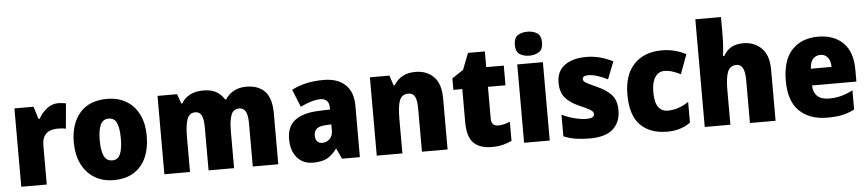

<svg xmlns="http://www.w3.org/2000/svg" viewBox="-44 -1058 6100 1350"><g transform="rotate(-5 3005.5 -383.0)"><path d="M371 -563Q385 -563 399.5 -561Q414 -559 425 -557L409 -379Q399 -382 385.5 -383.5Q372 -385 350 -385Q323 -385 298 -376Q273 -367 257 -343Q241 -319 241 -274V0H61V-553H196L223 -465H232Q251 -503 288.5 -533Q326 -563 371 -563Z M971 -278Q971 -193 942.5 -128Q914 -63 856.5 -26.5Q799 10 713 10Q634 10 576 -26.5Q518 -63 487 -128Q456 -193 456 -278Q456 -409 522.5 -486Q589 -563 716 -563Q791 -563 848.5 -530Q906 -497 938.5 -433Q971 -369 971 -278ZM639 -277Q639 -205 656.5 -167Q674 -129 715 -129Q755 -129 771.5 -167Q788 -205 788 -278Q788 -350 771.5 -387Q755 -424 714 -424Q675 -424 657 -387.5Q639 -351 639 -277Z M1697 -563Q1784 -563 1829.5 -514Q1875 -465 1875 -360V0H1695V-303Q1695 -363 1680 -389Q1665 -415 1636 -415Q1594 -415 1578.5 -376Q1563 -337 1563 -260V0H1383V-303Q1383 -362 1369 -388.5Q1355 -415 1326 -415Q1283 -415 1267.5 -372.5Q1252 -330 1252 -244V0H1071V-553H1209L1233 -485H1240Q1259 -520 1298 -541.5Q1337 -563 1394 -563Q1450 -563 1486 -542.5Q1522 -522 1542 -487H1550Q1573 -523 1610.5 -543Q1648 -563 1697 -563Z M2244 -563Q2341 -563 2396 -512Q2451 -461 2451 -363V0H2325L2291 -73H2288Q2256 -30 2219.5 -10Q2183 10 2120 10Q2049 10 2007.5 -38.5Q1966 -87 1966 -169Q1966 -258 2022.5 -301Q2079 -344 2186 -349L2271 -352V-362Q2271 -398 2254.5 -414Q2238 -430 2209 -430Q2179 -430 2143 -419Q2107 -408 2068 -389L2018 -513Q2063 -537 2119.5 -550Q2176 -563 2244 -563ZM2233 -245Q2187 -243 2167.5 -226.5Q2148 -210 2148 -179Q2148 -150 2161.5 -136.5Q2175 -123 2197 -123Q2228 -123 2249.5 -145Q2271 -167 2271 -202V-247Z M2891 -563Q2972 -563 3021 -513Q3070 -463 3070 -360V0H2889V-304Q2889 -359 2876 -387Q2863 -415 2829 -415Q2783 -415 2767 -374Q2751 -333 2751 -246V0H2570V-553H2708L2731 -482H2739Q2762 -521 2800 -542Q2838 -563 2891 -563Z M3439 -137Q3460 -137 3480.5 -142Q3501 -147 3523 -156V-21Q3493 -7 3460 1.5Q3427 10 3381 10Q3299 10 3254.5 -32.5Q3210 -75 3210 -182V-414H3147V-495L3227 -548L3272 -664H3391V-553H3515V-414H3391V-191Q3391 -137 3439 -137Z M3701 -776Q3743 -776 3770 -757.5Q3797 -739 3797 -691Q3797 -644 3769.5 -625.5Q3742 -607 3701 -607Q3658 -607 3631.5 -625.5Q3605 -644 3605 -691Q3605 -739 3631.5 -757.5Q3658 -776 3701 -776ZM3791 -553V0H3610V-553Z M4291 -170Q4291 -87 4238.5 -38.5Q4186 10 4073 10Q4021 10 3977 3.5Q3933 -3 3889 -21V-174Q3933 -152 3980.5 -140.5Q4028 -129 4062 -129Q4117 -129 4117 -158Q4117 -169 4109 -178Q4101 -187 4078.5 -198.5Q4056 -210 4012 -229Q3950 -257 3919 -296Q3888 -335 3888 -400Q3888 -480 3944.5 -521.5Q4001 -563 4098 -563Q4149 -563 4193.5 -551Q4238 -539 4285 -516L4237 -393Q4202 -411 4165.5 -422.5Q4129 -434 4102 -434Q4060 -434 4060 -410Q4060 -400 4067.5 -392.5Q4075 -385 4096 -374.5Q4117 -364 4159 -345Q4223 -316 4257 -277.5Q4291 -239 4291 -170Z M4620 10Q4499 10 4431 -58.5Q4363 -127 4363 -274Q4363 -414 4435 -488.5Q4507 -563 4630 -563Q4679 -563 4721.5 -552Q4764 -541 4801 -521L4750 -384Q4719 -400 4691 -408.5Q4663 -417 4634 -417Q4595 -417 4570.5 -381Q4546 -345 4546 -275Q4546 -202 4570.5 -169.5Q4595 -137 4636 -137Q4712 -137 4784 -186V-39Q4751 -16 4711 -3Q4671 10 4620 10Z M5066 -641Q5066 -589 5063 -550Q5060 -511 5056 -485H5065Q5088 -526 5122.5 -544.5Q5157 -563 5205 -563Q5283 -563 5334 -513Q5385 -463 5385 -360V0H5204V-304Q5204 -415 5146 -415Q5099 -415 5082.5 -372.5Q5066 -330 5066 -247V0H4885V-760H5066Z M5733 -563Q5845 -563 5910 -499Q5975 -435 5975 -310V-225H5662Q5663 -177 5690.5 -150Q5718 -123 5773 -123Q5820 -123 5859.5 -133.5Q5899 -144 5942 -166V-31Q5903 -10 5858 0Q5813 10 5750 10Q5626 10 5553.5 -59.5Q5481 -129 5481 -273Q5481 -419 5549 -491Q5617 -563 5733 -563ZM5739 -434Q5708 -434 5687.5 -413Q5667 -392 5664 -343H5810Q5810 -385 5791 -409.5Q5772 -434 5739 -434Z"/></g></svg>

Font: Noto Sans Gurmukhi UI SemiCondensed Black
Style: Regular
Weight: 900
Width: 4
Designer: Jelle Bosma - Monotype Design Team
Foundry: Monotype Imaging Inc.
Version: Version 2.004; ttfautohint (v1.8.4.7-5d5b)